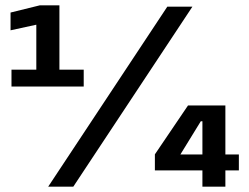

<svg xmlns="http://www.w3.org/2000/svg" viewBox="-20 -699 934 719"><path d="M23 -375H293.5V-438H202.5V-679H129L19.5 -652V-585.5L116 -606.5V-438H23ZM160.5 0H254.5L700.5 -674H606.5ZM738 0H824V-61H874.5V-120.5H824V-304H684L560 -121V-61H738ZM655.5 -120.5 732 -245H738V-120.5Z"/></svg>

Font: Anybody SemiCondensed ExtraBold
Style: Regular
Weight: 800
Width: 4
Version: Version 1.113;gftools[0.9.25]